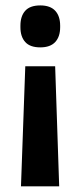

<svg xmlns="http://www.w3.org/2000/svg" viewBox="-20 -522 289 691"><path d="M71 -283.5H178.5L193 148.5H55.5ZM125 -502.5Q161 -502.5 178.8 -483.2Q196.5 -464 196.5 -429.5V-424Q196.5 -390 178.8 -370.8Q161 -351.5 125 -351.5Q88 -351.5 70.8 -370.8Q53.5 -390 53.5 -424V-429.5Q53.5 -464 70.8 -483.2Q88 -502.5 125 -502.5Z"/></svg>

Font: Anek Devanagari Medium SemiBold
Style: Regular
Weight: 600
Version: Version 1.003